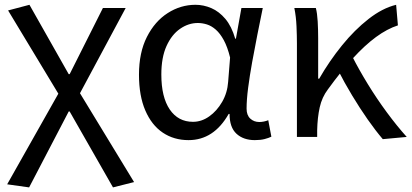

<svg xmlns="http://www.w3.org/2000/svg" viewBox="-20 -577 1734 809"><path d="M102.7 212.6 10.2 199.6 225.8 -182.3 14.1 -533 104.1 -556.8 269.5 -264.5H273.5L413.7 -543.4H509.6L317 -184.2L544.9 190.2L456.1 212.6L273.5 -107.2H269.5Z M774.5 13.4Q712.8 13.4 665.9 -18.1Q618.9 -49.7 592.3 -111.5Q565.6 -173.3 565.6 -262.3Q565.6 -355.7 599 -421.4Q632.3 -487.2 686.8 -522Q741.2 -556.8 803.6 -556.8Q838 -556.8 870.6 -542.7Q903.1 -528.7 929.6 -497.4Q956 -466 971 -414.2H974.1L997.2 -543.4H1087.2Q1076.2 -489.9 1064.5 -431.1Q1052.7 -372.4 1042.4 -314.9Q1032.1 -257.4 1025.5 -206.8Q1019 -156.3 1019 -119.2Q1019 -91.6 1034.5 -77.3Q1050 -62.9 1072.7 -62.9Q1082 -62.9 1092.1 -65Q1102.2 -67.1 1110.3 -70.5L1123.4 -1.1Q1112.3 4.4 1095 8.9Q1077.8 13.4 1053.7 13.4Q1005.6 13.4 976.4 -13.5Q947.2 -40.4 947.3 -96.9H943.5Q880.8 13.4 774.5 13.4ZM793.1 -63.7Q829.3 -63.7 861.5 -86.5Q893.8 -109.3 916 -147.7Q938.1 -186.1 941.3 -232.1L949.5 -334.6Q938.5 -379.2 923 -407.7Q907.5 -436.2 889.3 -452.1Q871.1 -468.1 851.7 -474.1Q832.3 -480.1 813.5 -480.1Q774.2 -480.1 738.9 -455.7Q703.6 -431.4 681.7 -383.3Q659.8 -335.1 659.8 -263Q659.8 -168 695.2 -115.8Q730.7 -63.7 793.1 -63.7Z M1231.1 0V-394.4Q1231.1 -427.2 1229.3 -466.9Q1227.6 -506.5 1220.2 -543.4H1310.8Q1316.6 -521.5 1318.6 -486.8Q1320.6 -452.1 1320.6 -416V-245.6H1325Q1368.2 -320.6 1421.2 -385.9Q1474.2 -451.2 1532.7 -496.9Q1591.2 -542.7 1649.1 -556.8L1656.6 -470.1Q1611.6 -455.6 1564.2 -420.9Q1516.9 -386.1 1466.8 -331.2Q1416.6 -276.2 1361.4 -200.1Q1336.7 -167.5 1327.1 -124.6Q1317.6 -81.7 1316.4 -28.3V0ZM1592.9 9.3Q1562.7 -26 1529.3 -73.6Q1496 -121.2 1463.7 -174.8Q1431.3 -228.5 1404.7 -280.6L1465 -337.7Q1492.2 -284.1 1529.5 -223.2Q1566.8 -162.2 1609.6 -104.1Q1652.4 -46 1693.8 0Z"/></svg>

Font: Noto Sans HK Thin
Style: Regular
Weight: 100
Designer: Ryoko NISHIZUKA 西塚涼子 (kana, bopomofo & ideographs); Paul D. Hunt (Latin, Greek & Cyrillic); Sandoll Communications 산돌커뮤니
Foundry: Adobe
Version: Version 2.004-H2;hotconv 1.0.118;makeotfexe 2.5.65603